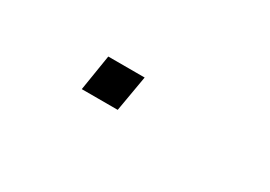

<svg xmlns="http://www.w3.org/2000/svg" viewBox="-14 -228 528 375"><g transform="rotate(30 250.0 -40.5)"><path d="M153 0 166 -81H248L234 0Z"/></g></svg>

Font: Iosevka SS04 XLt Obl
Style: Regular
Weight: 200
Italic angle: -9°
Monospace: yes
Designer: Belleve Invis
Foundry: Belleve Invis
Version: Version 19.0.0; ttfautohint (v1.8.4)